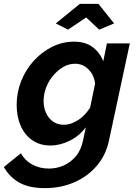

<svg xmlns="http://www.w3.org/2000/svg" viewBox="-70 -748 701 991"><path d="M162 223Q80 223 29.5 194.5Q-21 166 -50 114L38 43Q58 80 96 101Q134 122 183 122Q222 122 258 106.5Q294 91 321.5 58.5Q349 26 359 -25L373 -91Q339 -46 289.5 -21.5Q240 3 190 3Q135 3 95.5 -25Q56 -53 36 -100.5Q16 -148 16 -206Q16 -271 39.5 -330Q63 -389 104.5 -434.5Q146 -480 199.5 -506.5Q253 -533 312 -533Q370 -533 407.5 -505.5Q445 -478 463 -432L482 -524H600L493 -25Q477 53 429 108.5Q381 164 312 193.5Q243 223 162 223ZM259 -104Q279 -104 298.5 -111Q318 -118 336 -130Q354 -142 369 -158.5Q384 -175 395 -192L421 -317Q417 -348 402 -371Q387 -394 365.5 -406.5Q344 -419 318 -419Q285 -419 256 -402Q227 -385 204 -357.5Q181 -330 168 -296Q155 -262 155 -226Q155 -193 168 -164.5Q181 -136 204.5 -120Q228 -104 259 -104ZM218 -627 342 -728H438L519 -627L442 -595L375 -658L281 -595Z"/></svg>

Font: Raleway Thin
Style: Bold Italic
Weight: 700
Italic angle: -12°
Version: Version 4.026